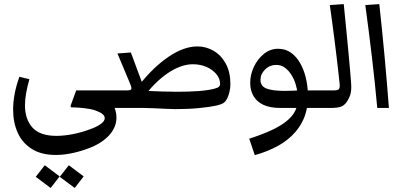

<svg xmlns="http://www.w3.org/2000/svg" viewBox="-20 -538 2018 957"><path d="M352.5 398.9 277.8 343.3 323.2 285.6 397 341.3ZM232.4 398.9 158.2 343.3 203.1 285.6 277.3 341.3ZM855 5.9Q837.9 5.9 808.1 4.4Q778.3 2.9 746.8 1.5Q715.3 0 692.9 0H487.3V-87.4H613.8Q629.9 -87.4 633.8 -93Q637.7 -98.6 629.4 -118.7L565.4 -271.5L632.3 -276.4L693.8 -110.8L675.8 -116.7Q745.1 -204.1 820.8 -255.4Q896.5 -306.6 963.9 -306.6Q1007.3 -306.6 1044.9 -284.7Q1082.5 -262.7 1105.5 -220.5Q1128.4 -178.2 1128.4 -118.2Q1128.4 -100.1 1124 -81.1Q1119.6 -62 1112.8 -47.9Q1104 -30.8 1092.8 -23.9Q1081.5 -17.1 1058.6 -11.7Q1024.9 -4.4 971.9 0.7Q918.9 5.9 855 5.9ZM706.5 -69.3 703.6 -85.4Q747.1 -83.5 786.9 -82Q826.7 -80.6 863.3 -80.6Q922.4 -80.6 970.7 -84.2Q1019 -87.9 1049.8 -96.2Q1066.9 -100.6 1072 -106.4Q1077.1 -112.3 1077.1 -119.1Q1077.1 -145.5 1058.8 -168Q1040.5 -190.4 1009.8 -204.1Q979 -217.8 941.4 -217.8Q888.2 -217.8 828.4 -181.2Q768.6 -144.5 706.5 -69.3ZM487.3 0Q472.7 0 466.8 -10.7Q460.9 -21.5 460.9 -43.5Q460.9 -67.4 466.3 -77.4Q471.7 -87.4 487.3 -87.4ZM331.1 -9.3 359.9 -87.4H606.4V0H523.4L540.5 -23.4Q560.5 12.2 560.5 46.9Q560.5 91.8 530.5 128.7Q500.5 165.5 449.7 189.5Q406.2 209.5 355 221.9Q303.7 234.4 258.3 234.4Q186.5 234.4 139.2 204.8Q91.8 175.3 68.6 124.3Q45.4 73.2 45.4 8.3Q45.4 -68.8 76.7 -155.3L126.5 -143.1Q116.2 -106.9 110.4 -74.5Q104.5 -42 104.5 -13.7Q104.5 56.6 141.8 97.9Q179.2 139.2 261.2 139.2Q299.3 139.2 344 130.4Q388.7 121.6 427.2 106.9Q460.9 95.2 481.4 80.6Q502 65.9 502 51.3Q502 40.5 492.4 31.7Q482.9 22.9 464.4 16.1Q448.7 8.8 425.5 4.9Q402.3 1 378.4 -1Q354.5 -2.9 335 -2.9ZM606.4 0V-87.4Q621.6 -87.4 627.2 -77.4Q632.8 -67.4 632.8 -43.5Q632.8 -21.5 627 -10.7Q621.1 0 606.4 0Z M1250 235.4 1222.2 153.3Q1278.8 135.3 1326.9 113.8Q1375 92.3 1406.2 67.4Q1450.7 32.2 1460.9 -11.7L1480 0H1376Q1325.7 0 1293 -15.4Q1260.3 -30.8 1243.9 -58.6Q1227.5 -86.4 1227.1 -123Q1226.6 -164.6 1245.1 -204.1Q1263.7 -243.7 1295.2 -269.3Q1326.7 -294.9 1366.2 -294.9Q1403.3 -294.9 1430.7 -275.1Q1458 -255.4 1476.3 -222.9Q1494.6 -190.4 1504.2 -150.9Q1513.7 -111.3 1514.6 -71.8L1491.7 -87.4H1569.3V0H1487.8L1512.2 -15.6Q1507.3 23.9 1492.4 56.9Q1477.5 89.8 1454.6 117.2Q1418 160.2 1366.2 188.7Q1314.5 217.3 1250 235.4ZM1462.4 -74.7Q1460.9 -94.7 1453.4 -119.1Q1445.8 -143.6 1432.4 -165Q1418.9 -186.5 1400.4 -200.4Q1381.8 -214.4 1357.4 -214.4Q1324.2 -214.4 1301.3 -191.7Q1278.3 -168.9 1278.3 -140.1Q1278.3 -107.9 1309.1 -96.4Q1339.8 -85 1397.5 -85Q1417 -85 1438.7 -85.9Q1460.4 -86.9 1483.4 -87.9ZM1569.3 0V-87.4Q1585 -87.4 1590.3 -77.4Q1595.7 -67.4 1595.7 -43.5Q1595.7 -21.5 1589.8 -10.7Q1584 0 1569.3 0Z M1569.3 0V-87.4H1642.1Q1663.1 -87.4 1668.9 -93.5Q1674.8 -99.6 1672.9 -120.6Q1669.9 -148.4 1666 -183.6Q1662.1 -218.8 1657.2 -258.8Q1652.3 -298.8 1647 -341.6Q1641.6 -384.3 1635.7 -427.5Q1629.9 -470.7 1624 -512.7L1693.4 -517.6Q1698.7 -463.9 1704.6 -404.1Q1710.4 -344.2 1715.8 -287.8Q1721.2 -231.4 1724.9 -188.2Q1728.5 -145 1730 -124.5Q1732.4 -94.2 1728 -73.5Q1723.6 -52.7 1707.5 -28.8Q1695.3 -11.7 1678.2 -5.9Q1661.1 0 1629.4 0ZM1569.3 0Q1554.7 0 1548.8 -10.7Q1543 -21.5 1543 -43.5Q1543 -67.4 1548.3 -77.4Q1553.7 -87.4 1569.3 -87.4Z M1860.4 0Q1849.6 -119.1 1834.2 -250Q1818.8 -380.9 1800.8 -512.7L1870.6 -517.6Q1885.7 -378.9 1897.2 -253.4Q1908.7 -127.9 1918.5 0Z"/></svg>

Font: Markazi Text Medium
Style: Regular
Weight: 500
Designer: Borna Izadpanah (Arabic designer), Fiona Ross (Arabic design director) and Florian Runge (Latin designer)
Foundry: Borna Izadpanah and Florian Runge
Version: Version 1.001